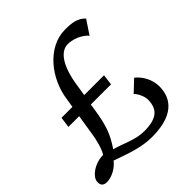

<svg xmlns="http://www.w3.org/2000/svg" viewBox="-208 -917 1080 1080"><g transform="rotate(-45 331.5 -377.0)"><path d="M33.2 9.8C73.2 9.8 119.1 -16.1 145 -49.8C219.2 -23.9 302.2 9.8 391.6 9.8C594.7 9.8 622.1 -96.7 622.6 -162.6C622.6 -215.8 595.2 -266.6 556.6 -297.9L489.7 -234.9C505.4 -220.7 524.4 -182.6 524.4 -156.7C524.4 -82 486.8 -44.4 383.8 -44.4C312.5 -44.4 252.4 -79.6 188.5 -96.2C233.4 -164.6 254.4 -207 273.9 -339.8C274.9 -347.2 275.9 -355 277.3 -363.3H438L446.3 -427.2H288.6C292 -446.8 294.9 -465.8 297.4 -482.4C319.8 -646.5 377 -695.3 424.8 -695.3C491.7 -695.3 540.5 -652.3 545.4 -641.1L600.6 -724.1C568.4 -758.3 528.3 -764.2 474.1 -764.2C333.5 -764.6 223.1 -624.5 203.6 -481.4L194.8 -427.2H107.9L99.1 -363.3H184.6L165 -240.7C159.7 -201.7 144 -140.1 125.5 -113.8C59.1 -114.3 1.5 -70.3 -3.9 -36.1C-9.8 2.4 13.7 9.8 33.2 9.8Z"/></g></svg>

Font: Merriweather
Style: Italic
Weight: 400
Italic angle: -7.5°
Designer: Eben Sorkin
Foundry: Eben Sorkin
Version: Version 1.001